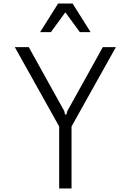

<svg xmlns="http://www.w3.org/2000/svg" viewBox="-20 -1067 740 1087"><path d="M143 -800 344 -438 348 -419H356L361 -438L562 -800H636L385 -351V0H315V-351L64 -800ZM207 -885 309 -1047H391L493 -885H432L332 -1022H368L268 -885Z"/></svg>

Font: Martian Mono SemiExpanded ExtraLight
Style: Regular
Weight: 250
Monospace: yes
Version: Version 0.930